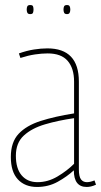

<svg xmlns="http://www.w3.org/2000/svg" viewBox="-20 -732 402 762"><path d="M23 -109Q23 -168 54 -201Q85 -234 141.5 -252Q198 -270 274 -282V-408Q274 -461 248.5 -490.5Q223 -520 169 -520Q146 -520 119 -516Q92 -512 61 -502L55 -520Q86 -531 114.5 -535.5Q143 -540 168 -540Q293 -540 293 -408V-60Q293 -31 301.5 -20Q310 -9 325 -9Q338 -9 355 -16L361 1Q350 6 341 8Q332 10 324 10Q273 10 273 -56Q246 -31 209 -10.5Q172 10 127 10Q79 10 51 -20Q23 -50 23 -109ZM43 -114Q43 -63 66 -36Q89 -9 129 -9Q170 -9 208 -31.5Q246 -54 274 -82V-263Q211 -254 158.5 -238.5Q106 -223 74.5 -194Q43 -165 43 -114ZM246 -676Q237 -676 234.5 -681.5Q232 -687 232 -694Q232 -702 234.5 -707Q237 -712 246 -712Q254 -712 256.5 -707Q259 -702 259 -694Q259 -687 256.5 -681.5Q254 -676 246 -676ZM100 -676Q91 -676 88.5 -681.5Q86 -687 86 -694Q86 -702 88.5 -707Q91 -712 100 -712Q109 -712 111 -707Q113 -702 113 -694Q113 -687 111 -681.5Q109 -676 100 -676Z"/></svg>

Font: Georama SemiCondensed Thin
Style: Regular
Weight: 100
Width: 4
Designer: Jean-Baptiste Levee
Foundry: Production Type
Version: Version 1.000